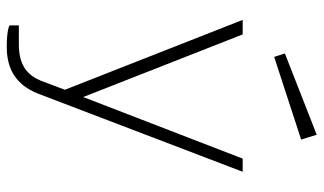

<svg xmlns="http://www.w3.org/2000/svg" viewBox="-210 -560 936 555"><g transform="rotate(90 257.5 -283.0)"><path d="M370 -731 135 -639 145 -608 384 -686ZM116 165C178 165 225 140 251 75L477 -517H439L261 -56L80 -517H38L240 -3L214 66C199 102 173 130 109 130H54V157C54 157 66 165 116 165Z"/></g></svg>

Font: United Sans Thin
Style: Regular
Weight: 100
Designer: Pablo Impallari, Rodrigo Fuenzalida (Modified by Dan O. Williams)
Version: Version 1.000;PS 001.000;hotconv 1.0.88;makeotf.lib2.5.64775